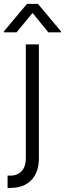

<svg xmlns="http://www.w3.org/2000/svg" viewBox="-59 -756 330 976"><path d="M138.7 -530.3V48.8Q138.7 119.1 100.6 159.2Q62.5 199.2 -5.9 199.2H-20.5V136.7H-6.8Q30.8 136.7 51.5 113.5Q72.3 90.3 72.3 48.8V-530.3ZM106.4 -690.4 25.4 -591.8H-39.1V-596.7L78.1 -736.3H133.8L251 -596.7V-591.8H186.5Z"/></svg>

Font: Pretendard GOV Light
Style: Regular
Weight: 300
Designer: Base glyphs from Inter by Rasmus Andersson; Hangeul glyphs from Noto Sans CJK(Source Han Sans) by Jang Soo-young and Kan
Foundry: Kil Hyung-jin
Version: Version 1.309